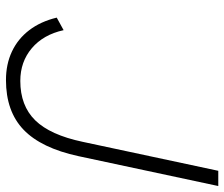

<svg xmlns="http://www.w3.org/2000/svg" viewBox="-74 -666 751 643"><g transform="rotate(90 301.5 -344.5)"><path d="M248 11Q195 11 152.5 -9Q110 -29 81 -67Q52 -105 39 -159L81 -182Q96 -114 141.5 -75.5Q187 -37 251 -37Q334 -37 383 -87Q432 -137 455 -246L552 -700H603L503 -232Q476 -107 414.5 -48Q353 11 248 11Z"/></g></svg>

Font: Red Hat Mono
Style: Italic
Weight: 300
Italic angle: -12°
Monospace: yes
Designer: Pentagram, MCKL
Foundry: Pentagram, MCKL
Version: Version 1.023